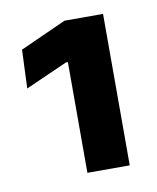

<svg xmlns="http://www.w3.org/2000/svg" viewBox="-51 -750 346 422"><g transform="rotate(-10 122.5 -539.0)"><path d="M111.5 -369.5V-616.5H107L13.5 -575L17 -661L120 -707.5H206V-369.5Z"/></g></svg>

Font: AnekLatin_SemiExpandedSemiBold
Style: Regular
Weight: 600
Width: 6
Designer: Yesha Goshar
Foundry: Ek Type
Version: Version 1.003